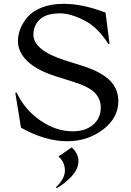

<svg xmlns="http://www.w3.org/2000/svg" viewBox="-20 -730 686 1006"><path d="M74 -515Q74 -547 86.5 -579Q99 -611 125 -641.5Q151 -672 200 -691Q249 -710 314 -710Q413 -710 533 -664L554 -501L548 -499Q493 -587 421 -623.5Q349 -660 295 -660Q222 -660 188.5 -628Q155 -596 155 -549Q155 -466 323 -413L409 -386Q505 -356 552.5 -311.5Q600 -267 600 -200Q600 -112 519.5 -51Q439 10 332 10Q217 10 90 -61L60 -244L67 -245Q111 -153 193 -97.5Q275 -42 360 -42Q428 -42 468 -76.5Q508 -111 508 -167Q508 -210 478 -242.5Q448 -275 365 -301L270 -331Q173 -362 123.5 -409.5Q74 -457 74 -515ZM273 251Q320 207 320 164Q320 118 286 90L356 42Q391 75 391 114Q391 154 356.5 192.5Q322 231 277 256Z"/></svg>

Font: Coconat
Style: Regular
Weight: 400
Designer: Sara Lavazza
Foundry: Collletttivo
Version: Version 1.000;Glyphs 3.2 (3217)